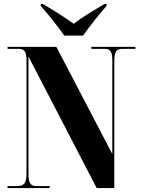

<svg xmlns="http://www.w3.org/2000/svg" viewBox="-20 -951 712 971"><path d="M305 -771H400C432 -816 484 -883 519 -921V-931H509C469 -908 399 -866 352 -831C305 -866 236 -908 196 -931H186V-921C221 -883 273 -816 305 -771ZM18 0H231V-10H164C134 -10 124 -25 124 -73V-665L469 0H558V-641C558 -689 568 -704 599 -704H665V-714H442V-704H508C538 -704 548 -690 548 -645V-172L265 -714H18V-704H73C104 -704 114 -690 114 -645V-73C114 -25 102 -10 65 -10H18Z"/></svg>

Font: Noto Serif Display ExtraCondensed Black
Style: Regular
Weight: 900
Width: 2
Designer: Monotype Design Team
Foundry: Monotype Imaging Inc.
Version: Version 2.009